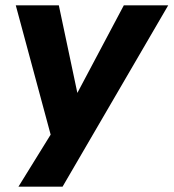

<svg xmlns="http://www.w3.org/2000/svg" viewBox="-20 -518 649 718"><path d="M49 180 187 -43 179 21 39 -498H200L273 -153H260L443 -498H609L214 180Z"/></svg>

Font: Nunito Sans 9pt ExtraBold
Style: Italic
Weight: 800
Italic angle: -9°
Version: Version 3.101;gftools[0.9.27]